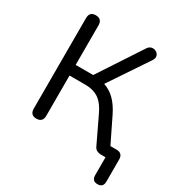

<svg xmlns="http://www.w3.org/2000/svg" viewBox="-201 -852 1086 1157"><g transform="rotate(30 342.5 -273.5)"><path d="M646 165Q607 165 607 124V0H572Q560 0 547.5 -6Q535 -12 528 -26L442 -206Q414 -267 376.5 -292.5Q339 -318 284 -318H173V-38Q173 7 129 7Q86 7 86 -38V-667Q86 -712 129 -712Q173 -712 173 -667V-392H295L490 -689Q501 -707 517.5 -710.5Q534 -714 548.5 -706Q563 -698 567.5 -683Q572 -668 560 -649L379 -379Q423 -364 456 -331Q489 -298 515 -245L599 -73H641Q685 -73 685 -29V124Q685 165 646 165Z"/></g></svg>

Font: Chiron GoRound TC N
Style: Regular
Weight: 350
Designer: Ryoko NISHIZUKA 西塚涼子 (kana, bopomofo & ideographs); Paul D. Hunt (Latin, Greek & Cyrillic); Sandoll Communications 산돌커뮤니
Foundry: Adobe
Version: Version 1.000;hotconv 1.1.1;makeotfexe 2.6.0